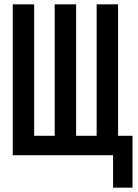

<svg xmlns="http://www.w3.org/2000/svg" viewBox="-20 -718 640 888"><path d="M503 0H39V-698H138V-90H233V-698H332V-90H427V-698H526V-90H593V150H503Z"/></svg>

Font: IBM Plex Mono Medium
Style: Regular
Weight: 500
Monospace: yes
Designer: Mike Abbink, Paul van der Laan, Pieter van Rosmalen
Foundry: Bold Monday
Version: Version 2.3